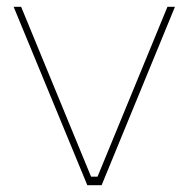

<svg xmlns="http://www.w3.org/2000/svg" viewBox="-20 -543 553 563"><path d="M236 0 20 -523H42L247 -25H266L471 -523H493L278 0Z"/></svg>

Font: Tomorrow Thin
Style: Regular
Weight: 250
Designer: Tony de Marco, Monica Rizzolli
Foundry: Just in Type
Version: Version 2.002